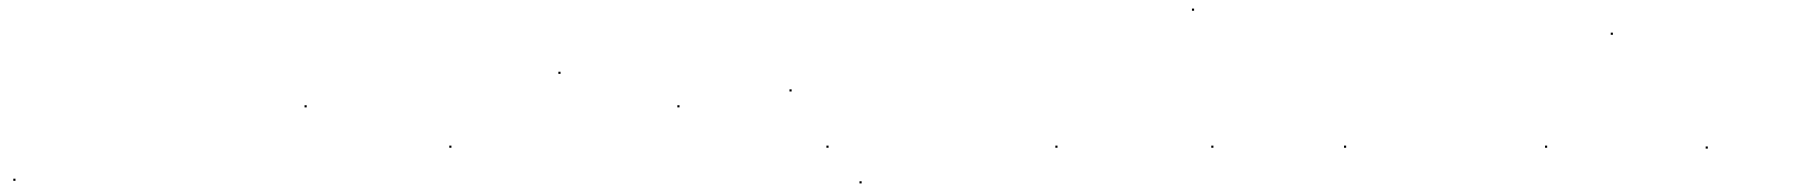

<svg xmlns="http://www.w3.org/2000/svg" viewBox="-20 -419 4234 447"><path d="M11 2V-3H16V2Z M689 -169V-174H694V-169Z M1026 -75V-80H1031V-75ZM1280 -247V-252H1285V-247Z M1557 -169V-174H1562V-169ZM1818 -206V-211H1823V-206Z M1904 -75V-80H1909V-75ZM1981 8V3H1986V8Z M2437 -75V-80H2442V-75ZM2755 -394V-399H2760V-394Z M2800 -75V-80H2805V-75Z M3109 -75V-80H3114V-75Z M3577 -75V-80H3582V-75ZM3730 -338V-343H3735V-338Z M3951 -73V-78H3956V-73Z"/></svg>

Font: FRB American Cursive Just Beginnings
Style: Italic
Weight: 400
Italic angle: -25°
Version: Version 2.0;Modular Font Editor K font №1